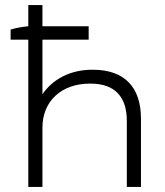

<svg xmlns="http://www.w3.org/2000/svg" viewBox="-20 -740 655 760"><path d="M92 0H148V-235C148 -340 224 -409 335 -409H339C436 -409 482 -355 482 -262V0H538V-270C538 -395 473 -464 347 -464H345C259 -464 189 -427 148 -367V-583H331V-636H148V-720H92V-636C68 -634 41 -629 22 -623V-583H92Z"/></svg>

Font: Fixel Display Light
Style: Regular
Weight: 300
Designer: AlfaBravo + MacPaw
Foundry: Kyrylo Tkachov, Marchela Mozhyna, Serhii Makarenko, Maria Weinstein, Zakhar Kryvoshyya
Version: Version 1.211